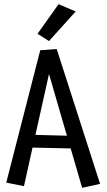

<svg xmlns="http://www.w3.org/2000/svg" viewBox="-20 -883 512 921"><path d="M319 -171 136 -175 95 10 10 -7 173 -642 252 -648 460 -1 374 18ZM150 -236 301 -232 215 -528ZM160 -721 261 -863 343 -828 215 -686Z"/></svg>

Font: Fresca
Style: Regular
Weight: 400
Designer: Iván Moreno
Foundry: Fontstage
Version: Version 1.001